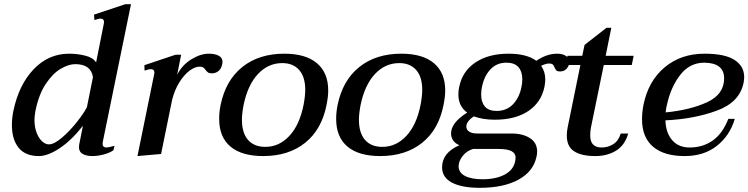

<svg xmlns="http://www.w3.org/2000/svg" viewBox="-20 -737 3582 919"><path d="M37 -138Q37 -172 44 -206Q70 -331 141 -405.5Q212 -480 311 -480Q351 -480 388.5 -470.5Q426 -461 440 -438L477 -624Q478 -627 478 -631Q478 -648 460 -648Q453 -648 432 -641L430 -667L580 -717H607L473 -63Q471 -53 471 -49Q471 -31 490 -31Q498 -31 528 -39L523 -18Q505 -5 476 2.5Q447 10 422 10Q394 10 376 0Q358 -10 358 -32Q358 -40 359 -45L377 -135Q322 -65 265.5 -27.5Q209 10 166 10Q101 10 69 -30Q37 -70 37 -138ZM396 -224 425 -368Q415 -430 340 -430Q309 -430 271 -408Q233 -386 199.5 -336Q166 -286 150 -208Q145 -181 145 -163Q145 -129 155 -102.5Q165 -76 181 -61Q197 -46 214 -46Q239 -46 276.5 -78Q314 -110 348 -153Q382 -196 396 -224Z M1045 -441Q1045 -435 1044 -432Q1040 -409 1026.5 -397.5Q1013 -386 994 -386Q982 -386 976 -390Q970 -394 964 -402Q959 -410 953 -414Q947 -418 936 -418Q913 -418 887 -398.5Q861 -379 838.5 -343Q816 -307 804 -260L751 0L638 10L718 -382Q719 -385 719 -390Q719 -406 701 -406Q693 -406 672 -399L671 -425L820 -475H847L828 -379Q851 -425 895 -452.5Q939 -480 980 -480Q1008 -480 1026.5 -470.5Q1045 -461 1045 -441Z M1029 -168Q1029 -201 1036 -235Q1060 -352 1139.5 -416Q1219 -480 1341 -480Q1443 -480 1497 -434.5Q1551 -389 1551 -304Q1551 -275 1543 -235Q1520 -117 1440.5 -53.5Q1361 10 1240 10Q1137 10 1083 -35.5Q1029 -81 1029 -168ZM1433 -235Q1441 -277 1441 -307Q1441 -369 1412 -402Q1383 -435 1331 -435Q1264 -435 1215 -383Q1166 -331 1146 -235Q1138 -193 1138 -164Q1138 -101 1167 -67.5Q1196 -34 1250 -34Q1316 -34 1365 -86.5Q1414 -139 1433 -235Z M1589 -168Q1589 -201 1596 -235Q1620 -352 1699.5 -416Q1779 -480 1901 -480Q2003 -480 2057 -434.5Q2111 -389 2111 -304Q2111 -275 2103 -235Q2080 -117 2000.5 -53.5Q1921 10 1800 10Q1697 10 1643 -35.5Q1589 -81 1589 -168ZM1993 -235Q2001 -277 2001 -307Q2001 -369 1972 -402Q1943 -435 1891 -435Q1824 -435 1775 -383Q1726 -331 1706 -235Q1698 -193 1698 -164Q1698 -101 1727 -67.5Q1756 -34 1810 -34Q1876 -34 1925 -86.5Q1974 -139 1993 -235Z M2705 -434Q2701 -416 2689.5 -405.5Q2678 -395 2660 -395Q2648 -395 2643.5 -399.5Q2639 -404 2635 -413Q2631 -423 2626 -428Q2621 -433 2607 -433Q2594 -433 2570 -422Q2590 -394 2590 -356Q2590 -345 2586 -321Q2570 -246 2508 -205Q2446 -164 2349 -164Q2291 -164 2248 -180Q2212 -156 2212 -131Q2212 -116 2225.5 -107Q2239 -98 2264 -98H2427Q2482 -98 2516.5 -76Q2551 -54 2551 -11Q2551 1 2548 13Q2533 84 2461.5 123Q2390 162 2277 162Q2190 162 2143 137Q2096 112 2096 64Q2096 -6 2179 -42Q2159 -50 2149 -65Q2139 -80 2139 -98Q2139 -150 2216 -198Q2174 -229 2174 -285Q2174 -304 2178 -321Q2193 -396 2255.5 -438Q2318 -480 2414 -480Q2501 -480 2547 -446Q2597 -480 2647 -480Q2676 -480 2692 -467Q2708 -454 2705 -434ZM2480 -357Q2480 -394 2461.5 -415.5Q2443 -437 2404 -437Q2357 -437 2327 -404.5Q2297 -372 2287 -321Q2283 -304 2283 -284Q2283 -248 2301 -227Q2319 -206 2357 -206Q2405 -206 2435.5 -238Q2466 -270 2476 -321Q2480 -338 2480 -357ZM2177 44Q2175 54 2175 58Q2175 89 2205.5 105Q2236 121 2290 121Q2354 121 2396 98.5Q2438 76 2446 34Q2448 22 2448 18Q2448 -3 2428.5 -13.5Q2409 -24 2366 -24H2244Q2215 -15 2198 5.5Q2181 26 2177 44Z M2809 -129Q2805 -109 2805 -89Q2805 -60 2818.5 -45.5Q2832 -31 2860 -31Q2890 -31 2915.5 -47Q2941 -63 2951 -98H2987Q2971 -42 2929 -16Q2887 10 2829 10Q2764 10 2728.5 -12.5Q2693 -35 2693 -88Q2693 -108 2697 -127L2758 -426H2687L2696 -470H2767L2778 -522L2883 -604H2906L2879 -470H3013L3004 -426H2870Z M3165 -161Q3167 -101 3197.5 -66Q3228 -31 3281 -31Q3344 -31 3391.5 -64.5Q3439 -98 3466 -168H3497Q3474 -89 3412 -39.5Q3350 10 3257 10Q3158 10 3105.5 -35Q3053 -80 3053 -166Q3053 -200 3060 -235Q3083 -349 3161 -414.5Q3239 -480 3352 -480Q3450 -480 3496 -450Q3542 -420 3542 -368Q3542 -355 3539 -340Q3520 -247 3410 -207Q3300 -167 3165 -161ZM3446 -362Q3446 -436 3351 -437Q3281 -437 3235.5 -378Q3190 -319 3172 -234Q3169 -223 3168 -214Q3167 -205 3166 -199Q3282 -210 3364 -247.5Q3446 -285 3446 -362Z"/></svg>

Font: Taviraj Medium
Style: Italic
Weight: 500
Italic angle: -12°
Designer: Katatrad Team
Foundry: CadsonDemak
Version: Version 1.001